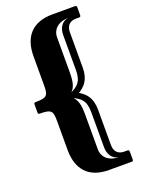

<svg xmlns="http://www.w3.org/2000/svg" viewBox="-176 -856 818 1114"><g transform="rotate(-20 233.0 -299.5)"><path d="M356 -169C356 -246 322 -277 285 -299C322 -322 356 -353 356 -430V-647C356 -688 378 -710 416 -710H436C442 -710 446 -713 446 -721V-770C446 -776 443 -780 436 -780H296C171 -780 110 -708 110 -589V-415C110 -350 106 -335 30 -335C23 -335 20 -332 20 -324V-274C20 -268 22 -264 30 -264C106 -264 110 -249 110 -184V-10C110 109 171 181 296 181H436C443 181 446 178 446 171V122C446 114 442 111 436 111H416C378 111 356 89 356 48ZM245 -317C267 -339 276 -370 276 -430V-647C276 -688 308 -729 375 -729C336 -725 314 -688 314 -647V-430C314 -353 282 -337 245 -317ZM245 -282C282 -262 314 -247 314 -169V48C314 89 336 126 375 130C308 130 276 89 276 48V-169C276 -229 267 -260 245 -282Z"/></g></svg>

Font: Fascinate Inline
Style: Regular
Weight: 900
Designer: Astigmatic (AOETI)
Foundry: Astigmatic (AOETI)
Version: Version 1.000